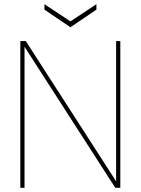

<svg xmlns="http://www.w3.org/2000/svg" viewBox="-20 -896 671 916"><path d="M77 0V-700H103L534 -31V-700H554V0H530L97 -673V0ZM316 -766 192 -850V-876L316 -794L440 -876V-850Z"/></svg>

Font: DM Sans 11pt Thin
Style: Regular
Weight: 250
Version: Version 4.004;gftools[0.9.30]